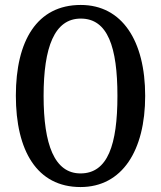

<svg xmlns="http://www.w3.org/2000/svg" viewBox="-20 -745 651 775"><path d="M305 10C473 10 566 -137 566 -358C566 -580 473 -725 306 -725C129 -725 44 -580 44 -359C44 -137 129 10 305 10ZM305 -45C200 -45 156 -161 156 -358C156 -555 200 -670 306 -670C415 -670 454 -555 454 -358C454 -161 415 -45 305 -45Z"/></svg>

Font: Noto Serif Ethiopic ExtraCondensed Medium
Style: Regular
Weight: 500
Width: 2
Designer: Monotype Design Team
Foundry: Monotype Imaging Inc.
Version: Version 2.102